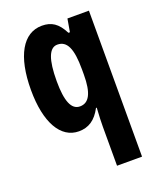

<svg xmlns="http://www.w3.org/2000/svg" viewBox="-147 -646 798 974"><g transform="rotate(-20 252.0 -159.0)"><path d="M314 29V240H449V-548H333L321 -478H313C283 -537 249 -558 198 -558C96 -558 35 -453 35 -270C35 -94 95 10 193 10C245 10 284 -15 314 -72H318C315 -26 314 8 314 29ZM241 -107C195 -107 173 -159 173 -268C173 -384 195 -441 239 -441C291 -441 314 -393 314 -280V-252C314 -153 290 -107 241 -107Z"/></g></svg>

Font: Noto Sans Oriya ExtCond Bold
Style: Bold
Weight: 700
Width: 2
Designer: Amélie Bonet and Sol Matas
Foundry: Google LLC
Version: Version 2.006